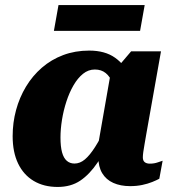

<svg xmlns="http://www.w3.org/2000/svg" viewBox="-20 -720 680 753"><path d="M512.2 -313.4 432.8 -334.2Q431.2 -368.8 421.5 -394.1Q411.8 -419.4 394.6 -433.4Q377.4 -447.4 352 -447.4Q326.4 -447.4 305.5 -430.5Q284.6 -413.6 268.2 -385.2Q251.8 -356.8 240.4 -321.8Q229 -286.8 223.1 -250.1Q217.2 -213.4 217.2 -180.8Q217.2 -144.8 223.4 -122.4Q229.6 -100 242 -89.3Q254.4 -78.6 272.2 -78.6Q293.8 -78.6 313.1 -94.9Q332.4 -111.2 353 -143.6Q373.6 -176 396.2 -222.8L426.2 -193.6Q393.6 -128.4 362.5 -82.3Q331.4 -36.2 294.7 -11.5Q258 13.2 206 13.2Q151.8 13.2 112.1 -10.5Q72.4 -34.2 51 -78.7Q29.6 -123.2 29.6 -186Q29.6 -239 43 -288.4Q56.4 -337.8 81.9 -380.2Q107.4 -422.6 144.2 -454.5Q181 -486.4 227.8 -504Q274.6 -521.6 330 -521.6Q392 -521.6 431.4 -493.5Q470.8 -465.4 490.7 -418.6Q510.6 -371.8 512.2 -313.4ZM611.4 -518.8 553.6 -193.4Q550 -171.8 546.9 -154.5Q543.8 -137.2 542 -124.1Q540.2 -111 540.2 -102.8Q540.2 -89.8 547.6 -84Q555 -78.2 567.4 -78.2Q585 -78.2 598.9 -83.3Q612.8 -88.4 617.8 -89.6L604.8 -19Q594.2 -13.2 576.9 -6.2Q559.6 0.8 537.7 5.4Q515.8 10 490.4 10Q452.6 10 424.3 -2.7Q396 -15.4 380.8 -40.8Q365.6 -66.2 365.6 -104.6Q365.6 -112 366.4 -120.1Q367.2 -128.2 369.2 -141.2L357.6 -110.8L415 -438.8L423.4 -435.4L494.4 -518.8ZM209.4 -700H547.4L529.4 -599H191.4Z"/></svg>

Font: Roboto Serif 20pt
Style: Italic
Weight: 400
Italic angle: -10°
Designer: Greg Gazdowicz
Foundry: Commercial Type
Version: Version 1.008